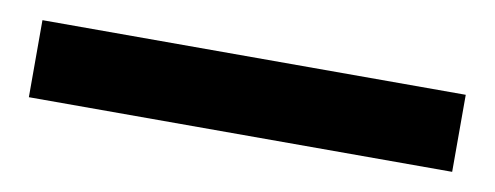

<svg xmlns="http://www.w3.org/2000/svg" viewBox="-27 -8 627 243"><g transform="rotate(10 286.0 113.5)"><path d="M14 163V64H558V163Z"/></g></svg>

Font: Noto Sans KR Thin Black
Style: Regular
Weight: 900
Version: Version 2.004-H2;hotconv 1.0.118;makeotfexe 2.5.65603